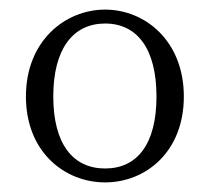

<svg xmlns="http://www.w3.org/2000/svg" viewBox="-20 -834 438 400"><path d="M199 -785C266 -785 306 -732 306 -633C306 -534 266 -483 199 -483C132 -483 91 -534 91 -633C91 -732 132 -785 199 -785ZM199 -814C116 -814 34 -749 34 -633C34 -517 115 -454 199 -454C283 -454 363 -517 363 -633C363 -749 282 -814 199 -814Z"/></svg>

Font: Noto Serif CJK JP Light
Style: Regular
Weight: 300
Designer: Ryoko NISHIZUKA 西塚涼子 (kana & ideographs); Frank Grießhammer (Latin, Greek & Cyrillic); Wenlong ZHANG 张文龙 (bopomofo); San
Foundry: Adobe Systems Incorporated
Version: Version 1.001;PS 1.001;hotconv 16.6.54;makeotf.lib2.5.65590